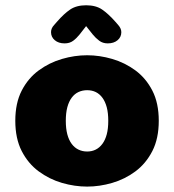

<svg xmlns="http://www.w3.org/2000/svg" viewBox="-20 -697 659 728"><path d="M310.5 10.5Q263 10.5 215 -3.5Q167 -17.5 126.8 -47.2Q86.5 -77 62.2 -124.5Q38 -172 38 -239Q38 -306 62.2 -353.2Q86.5 -400.5 126.8 -430Q167 -459.5 215 -473.5Q263 -487.5 310.5 -487.5Q357.5 -487.5 405.5 -473.5Q453.5 -459.5 493.5 -430Q533.5 -400.5 557.8 -353.2Q582 -306 582 -239Q582 -172 557.8 -124.5Q533.5 -77 493.5 -47.2Q453.5 -17.5 405.5 -3.5Q357.5 10.5 310.5 10.5ZM310.5 -122.5Q328.5 -122.5 343 -129.8Q357.5 -137 368.2 -151.5Q379 -166 384.8 -187.8Q390.5 -209.5 390.5 -239Q390.5 -268.5 384.8 -290.2Q379 -312 368.2 -326.5Q357.5 -341 343 -348Q328.5 -355 310.5 -355Q292.5 -355 277.5 -348Q262.5 -341 251.8 -326.5Q241 -312 235.2 -290.2Q229.5 -268.5 229.5 -239Q229.5 -209.5 235.2 -187.8Q241 -166 251.8 -151.5Q262.5 -137 277.5 -129.8Q292.5 -122.5 310.5 -122.5ZM428 -602.5Q440 -589 440 -575Q440 -556.5 425.8 -544.5Q411.5 -532.5 388.5 -532.5Q369.5 -532.5 356 -542.8Q342.5 -553 331.5 -566.5L306.5 -598L282 -566.5Q270.5 -552 257.2 -542.2Q244 -532.5 225 -532.5Q202 -532.5 187.8 -544.5Q173.5 -556.5 173.5 -575Q173.5 -590 185.5 -602.5L196 -614.5Q222.5 -645 246.2 -661Q270 -677 306.5 -677Q343.5 -677 367 -661Q390.5 -645 417.5 -614.5Z"/></svg>

Font: Sono Monospace ExtraBold
Style: Regular
Weight: 800
Version: Version 2.112